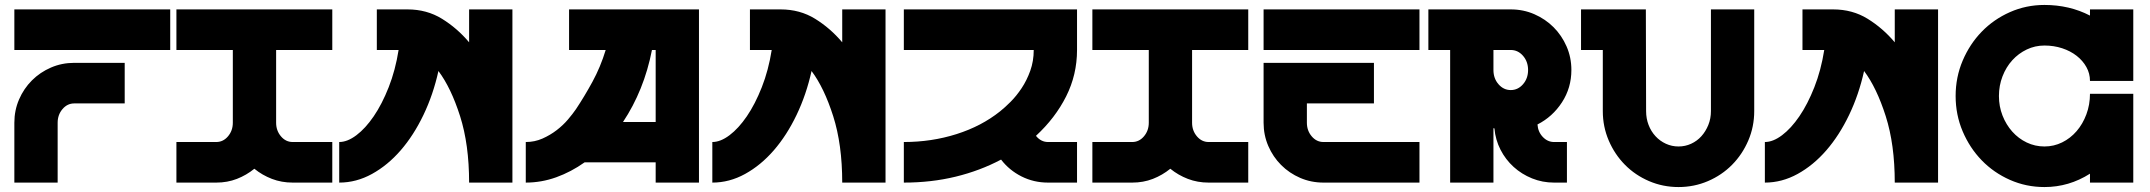

<svg xmlns="http://www.w3.org/2000/svg" viewBox="-20 -738 8691 776"><path d="M38 0V-242Q38 -292 57 -336Q76 -380 109 -413Q142 -446 186 -465Q230 -484 280 -484H484V-320H280Q252 -320 232.5 -297Q213 -274 213 -242V0ZM38 -536V-700H668V-536Z M693 -164H854Q882 -164 901.5 -187Q921 -210 921 -242V-536H693V-700H1323V-536H1096V-242Q1096 -210 1115.5 -187Q1135 -164 1163 -164H1323V0H1163Q1118 0 1079 -15Q1040 -30 1008 -56Q976 -30 937.5 -15Q899 0 854 0H693Z M1351 0V-164Q1384 -164 1420.5 -191.5Q1457 -219 1490.5 -268Q1524 -317 1551 -385.5Q1578 -454 1591 -536H1503V-700H1627Q1705 -700 1766.5 -662Q1828 -624 1876 -567V-700H2051V0H1876Q1876 -154 1839.5 -268.5Q1803 -383 1752 -451Q1731 -356 1691.5 -273.5Q1652 -191 1599.5 -130.5Q1547 -70 1483.5 -35Q1420 0 1351 0Z M2105 0V-164Q2141 -164 2172.5 -178Q2204 -192 2230 -212Q2256 -232 2275.5 -255Q2295 -278 2308 -297Q2342 -348 2374.5 -407.5Q2407 -467 2428 -536H2280V-700H2805V0H2630V-82H2343Q2288 -43 2228 -21.5Q2168 0 2105 0ZM2498 -245H2630V-536H2615Q2599 -454 2569.5 -381Q2540 -308 2498 -245Z M2859 0V-164Q2892 -164 2928.5 -191.5Q2965 -219 2998.5 -268Q3032 -317 3059 -385.5Q3086 -454 3099 -536H3011V-700H3135Q3213 -700 3274.5 -662Q3336 -624 3384 -567V-700H3559V0H3384Q3384 -154 3347.5 -268.5Q3311 -383 3260 -451Q3239 -356 3199.5 -273.5Q3160 -191 3107.5 -130.5Q3055 -70 2991.5 -35Q2928 0 2859 0Z M4333 -700V-536Q4333 -436 4289 -348.5Q4245 -261 4167 -189Q4187 -164 4216 -164H4333V0H4216Q4158 0 4108.5 -25Q4059 -50 4026 -93Q3941 -48 3842.5 -24Q3744 0 3633 0V-164Q3745 -164 3846 -196Q3947 -228 4022 -288Q4041 -303 4064.5 -326.5Q4088 -350 4109 -381.5Q4130 -413 4144 -452Q4158 -491 4158 -536H3633V-700Z M4395 -164H4556Q4584 -164 4603.5 -187Q4623 -210 4623 -242V-536H4395V-700H5025V-536H4798V-242Q4798 -210 4817.5 -187Q4837 -164 4865 -164H5025V0H4865Q4820 0 4781 -15Q4742 -30 4710 -56Q4678 -30 4639.5 -15Q4601 0 4556 0H4395Z M5087 -484H5533V-320H5262V-242Q5262 -210 5281.5 -187Q5301 -164 5329 -164H5717V0H5329Q5279 0 5235 -19Q5191 -38 5158 -71Q5125 -104 5106 -148Q5087 -192 5087 -242ZM5087 -700H5717V-536H5087Z M5753 -536V-700H6086Q6137 -700 6181.5 -680.5Q6226 -661 6259 -628Q6292 -595 6311.5 -550.5Q6331 -506 6331 -455Q6331 -383 6293 -324.5Q6255 -266 6194 -235Q6196 -205 6215.5 -184.5Q6235 -164 6261 -164H6313V0H6261Q6214 0 6172 -17Q6130 -34 6097.5 -63.5Q6065 -93 6044.5 -133Q6024 -173 6020 -219Q6018 -219 6017.5 -219.5Q6017 -220 6016 -220V0H5841V-536ZM6016 -455Q6016 -421 6036.5 -397.5Q6057 -374 6086 -374Q6115 -374 6135.5 -397.5Q6156 -421 6156 -455Q6156 -489 6135.5 -512.5Q6115 -536 6086 -536H6016Z M6370 -536V-700H6632L6633 -289Q6633 -259 6643 -233Q6653 -207 6671 -187.5Q6689 -168 6713 -157Q6737 -146 6764 -146Q6791 -146 6815 -157Q6839 -168 6856.5 -187.5Q6874 -207 6884.5 -233Q6895 -259 6895 -289V-700H7070V-289Q7070 -226 7046 -170Q7022 -114 6980.5 -72Q6939 -30 6883 -6Q6827 18 6764 18Q6701 18 6645 -6Q6589 -30 6547.5 -72Q6506 -114 6482 -170Q6458 -226 6458 -289V-536Z M7113 0V-164Q7146 -164 7182.5 -191.5Q7219 -219 7252.5 -268Q7286 -317 7313 -385.5Q7340 -454 7353 -536H7265V-700H7389Q7467 -700 7528.5 -662Q7590 -624 7638 -567V-700H7813V0H7638Q7638 -154 7601.5 -268.5Q7565 -383 7514 -451Q7493 -356 7453.5 -273.5Q7414 -191 7361.5 -130.5Q7309 -70 7245.5 -35Q7182 0 7113 0Z M8243 -718Q8344 -718 8427 -675V-700H8602V-411H8427Q8427 -441 8412.5 -467Q8398 -493 8373 -512.5Q8348 -532 8314.5 -543Q8281 -554 8243 -554Q8205 -554 8171.5 -538Q8138 -522 8113 -494.5Q8088 -467 8073.5 -429.5Q8059 -392 8059 -350Q8059 -308 8073.5 -271Q8088 -234 8113 -206Q8138 -178 8171.5 -162Q8205 -146 8243 -146Q8281 -146 8314.5 -162.5Q8348 -179 8373 -208Q8398 -237 8412.5 -276Q8427 -315 8427 -359H8602V0H8427V-36Q8342 18 8243 18Q8169 18 8103.5 -11Q8038 -40 7989.5 -90Q7941 -140 7912.5 -207Q7884 -274 7884 -350Q7884 -426 7912.5 -493Q7941 -560 7989.5 -610Q8038 -660 8103.5 -689Q8169 -718 8243 -718Z"/></svg>

Font: Aoudax Cyrillic
Style: Regular
Weight: 400
Designer: William Zhang
Foundry: William Zhang
Version: Version 1.00 June 4, 2021, initial release